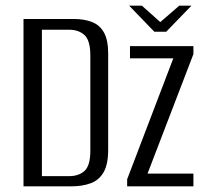

<svg xmlns="http://www.w3.org/2000/svg" viewBox="-20 -658 717 678"><path d="M63 0V-591H240Q278 -591 305.5 -580Q333 -569 347.5 -542.5Q362 -516 362 -470V-129Q362 -78 346 -50Q330 -22 300.5 -11Q271 0 232 0ZM128 -36H224Q258 -36 278.5 -54.5Q299 -73 299 -126V-462Q299 -515 278.5 -534Q258 -553 224 -553H128ZM429 0V-25L592 -452H439V-495H663V-467L501 -45H663V0ZM525 -546 436 -638H481L546 -580L613 -638H656L567 -546Z"/></svg>

Font: Alumni Sans
Style: Regular
Weight: 400
Designer: Robert E. Leuschke
Foundry: Robert E. Leuschke
Version: Version 1.018